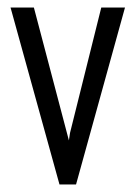

<svg xmlns="http://www.w3.org/2000/svg" viewBox="-20 -490 362 510"><path d="M138 0 8 -470H70L163 -117L166 -137L249 -470H312L182 0Z"/></svg>

Font: Smooch Sans Medium
Style: Regular
Weight: 500
Designer: Robert E. Leuschke
Foundry: Robert E. Leuschke
Version: Version 1.010; ttfautohint (v1.8.3)